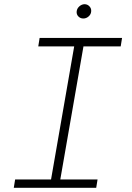

<svg xmlns="http://www.w3.org/2000/svg" viewBox="-20 -891 627 911"><path d="M168 -710.9 161.6 -670.9H332L222.2 -39.6H51.8L45.4 0H436.5L442.9 -39.6H266.1L376 -670.9H552.7L559.1 -710.9ZM343.8 -836.9Q342.3 -822.8 351.8 -813Q361.3 -803.2 375.5 -803.2Q389.2 -803.2 400.4 -813Q411.6 -822.8 412.6 -836.4Q414.1 -850.6 404.5 -860.8Q395 -871.1 380.9 -871.1Q367.2 -870.6 356.2 -860.6Q345.2 -850.6 343.8 -836.9Z"/></svg>

Font: Roboto Mono ExtraLight
Style: Italic
Weight: 250
Italic angle: -10°
Monospace: yes
Designer: Google
Version: Version 3.000